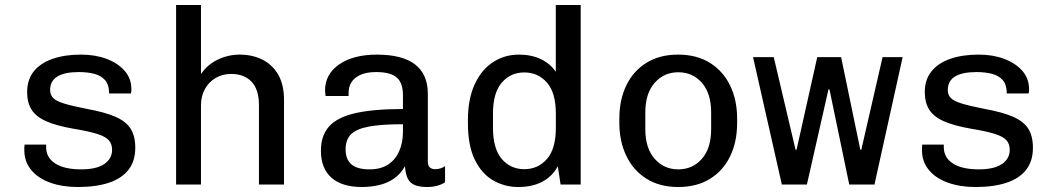

<svg xmlns="http://www.w3.org/2000/svg" viewBox="-20 -740 4240 770"><path d="M292.5 10Q229.5 10 181 -7.6Q132.5 -25.2 105 -58.5Q77.5 -91.8 77.5 -138Q77.5 -140.8 77.5 -146.8Q77.5 -152.8 78.5 -160H165V-149.8Q165 -108 201.5 -84.4Q238 -60.8 305.5 -60.8Q366.8 -60.8 398.1 -82.1Q429.5 -103.5 429.5 -139Q429.5 -162 416.9 -176.9Q404.2 -191.8 370.8 -202.6Q337.2 -213.5 274.2 -223.8Q207.2 -235.5 166.2 -253.4Q125.2 -271.2 107 -299.6Q88.8 -328 88.8 -370.5Q88.8 -420.5 115.6 -453.9Q142.5 -487.2 191.1 -504.1Q239.8 -521 304.8 -521Q362 -521 407.4 -503.9Q452.8 -486.8 479.8 -456.1Q506.8 -425.5 506.8 -383Q506.8 -380.2 506.8 -376.1Q506.8 -372 505 -365.2H417.5Q417.5 -400.8 401 -419.1Q384.5 -437.5 357.1 -444.2Q329.8 -451 296.5 -451Q181 -451 181 -379.2Q181 -359.8 192.9 -347.2Q204.8 -334.8 236.4 -325Q268 -315.2 327.2 -303.5Q399.8 -290.5 442.5 -271.9Q485.2 -253.2 503.9 -223.8Q522.5 -194.2 522.5 -147.2Q522.5 -93.8 495.2 -59Q468 -24.2 416.6 -7.1Q365.2 10 292.5 10Z M686.2 0V-720H786V-442.8Q812 -481.5 853.9 -501.2Q895.8 -521 941.2 -521Q992 -521 1032.2 -500.9Q1072.5 -480.8 1095.8 -440.6Q1119 -400.5 1119 -339.5V0H1018.5V-317.8Q1018.5 -381.2 988.8 -412.4Q959 -443.5 907 -443.5Q872.5 -443.5 844.9 -427.4Q817.2 -411.2 801.6 -382.6Q786 -354 786 -317.8V0Z M1431 10Q1352 10 1309.5 -27.1Q1267 -64.2 1267 -136Q1267 -195.8 1299.4 -232.5Q1331.8 -269.2 1404.1 -286Q1476.5 -302.8 1596 -302.8V-358.5Q1596 -407.2 1571.2 -429.1Q1546.5 -451 1488.5 -451Q1435.8 -451 1406.9 -428.9Q1378 -406.8 1378 -366.5V-355H1285.5Q1284.2 -370.8 1283.8 -375.9Q1283.2 -381 1283.2 -380.1Q1283.2 -379.2 1283.4 -377Q1283.5 -374.8 1283.5 -376.5Q1283.5 -442.5 1340.4 -481.8Q1397.2 -521 1491.5 -521Q1593 -521 1644.4 -481.8Q1695.8 -442.5 1695.8 -363.2V-92.2Q1695.8 -75.5 1703.8 -68.5Q1711.8 -61.5 1725.2 -61.5Q1747.8 -61.5 1764.8 -73.8V-9Q1752 0 1732.9 5Q1713.8 10 1693.2 10Q1663.2 10 1644.1 2.5Q1625 -5 1615.8 -22.9Q1606.5 -40.8 1604 -73.2Q1586.5 -42 1559.6 -23.6Q1532.8 -5.2 1499.8 2.4Q1466.8 10 1431 10ZM1462 -60.8Q1507.5 -60.8 1537.1 -80.6Q1566.8 -100.5 1581.4 -134.9Q1596 -169.2 1596 -211V-241.8Q1509.5 -241.8 1459.2 -232.4Q1409 -223 1387.5 -201.2Q1366 -179.5 1366 -141Q1366 -101.2 1389.2 -81Q1412.5 -60.8 1462 -60.8Z M2059 10Q2004 10 1957.9 -16.5Q1911.8 -43 1884.1 -99.6Q1856.5 -156.2 1856.5 -247V-258Q1856.5 -343.2 1883.8 -402Q1911 -460.8 1957.4 -490.9Q2003.8 -521 2061 -521Q2111.5 -521 2149.5 -502.6Q2187.5 -484.2 2209 -452V-720H2308.8V0H2228.2L2217 -73.2Q2195 -32.5 2154.8 -11.2Q2114.5 10 2059 10ZM2082.5 -61.5Q2137.5 -61.5 2173.4 -102.2Q2209.2 -143 2209.2 -227.5V-283.8Q2209.2 -368.2 2173.4 -408.9Q2137.5 -449.5 2082.5 -449.5Q2027.5 -449.5 1992.2 -408.4Q1957 -367.2 1957 -283.8V-228.5Q1957 -143.8 1992.2 -102.6Q2027.5 -61.5 2082.5 -61.5Z M2700 10Q2625.8 10 2572.9 -23.1Q2520 -56.2 2491.9 -114.8Q2463.8 -173.2 2463.8 -247.2V-263.8Q2463.8 -339.8 2491.9 -397.8Q2520 -455.8 2573 -488.4Q2626 -521 2699.2 -521Q2774.2 -521 2827.2 -487.9Q2880.2 -454.8 2908.2 -396.8Q2936.2 -338.8 2936.2 -263.8V-247.2Q2936.2 -171.2 2908.1 -113.2Q2880 -55.2 2827.1 -22.6Q2774.2 10 2700 10ZM2700 -60.8Q2758 -60.8 2795 -103.2Q2832 -145.8 2832 -221.8V-289.2Q2832 -365.2 2795 -407.8Q2758 -450.2 2700 -450.2Q2642.8 -450.2 2605.4 -407.8Q2568 -365.2 2568 -289.2V-221.8Q2568 -145.8 2605.4 -103.2Q2642.8 -60.8 2700 -60.8Z M3115.5 0 3000 -511H3083L3170.5 -139.5H3174.5L3257.5 -511H3353.2L3430.2 -139.5H3434.2L3519.5 -511H3600L3487 0H3385.8L3306.5 -381.5H3302.5L3216 0Z M3892.5 10Q3829.5 10 3781 -7.6Q3732.5 -25.2 3705 -58.5Q3677.5 -91.8 3677.5 -138Q3677.5 -140.8 3677.5 -146.8Q3677.5 -152.8 3678.5 -160H3765V-149.8Q3765 -108 3801.5 -84.4Q3838 -60.8 3905.5 -60.8Q3966.8 -60.8 3998.1 -82.1Q4029.5 -103.5 4029.5 -139Q4029.5 -162 4016.9 -176.9Q4004.2 -191.8 3970.8 -202.6Q3937.2 -213.5 3874.2 -223.8Q3807.2 -235.5 3766.2 -253.4Q3725.2 -271.2 3707 -299.6Q3688.8 -328 3688.8 -370.5Q3688.8 -420.5 3715.6 -453.9Q3742.5 -487.2 3791.1 -504.1Q3839.8 -521 3904.8 -521Q3962 -521 4007.4 -503.9Q4052.8 -486.8 4079.8 -456.1Q4106.8 -425.5 4106.8 -383Q4106.8 -380.2 4106.8 -376.1Q4106.8 -372 4105 -365.2H4017.5Q4017.5 -400.8 4001 -419.1Q3984.5 -437.5 3957.1 -444.2Q3929.8 -451 3896.5 -451Q3781 -451 3781 -379.2Q3781 -359.8 3792.9 -347.2Q3804.8 -334.8 3836.4 -325Q3868 -315.2 3927.2 -303.5Q3999.8 -290.5 4042.5 -271.9Q4085.2 -253.2 4103.9 -223.8Q4122.5 -194.2 4122.5 -147.2Q4122.5 -93.8 4095.2 -59Q4068 -24.2 4016.6 -7.1Q3965.2 10 3892.5 10Z"/></svg>

Font: Chivo Mono Medium
Style: Regular
Weight: 500
Monospace: yes
Designer: Hector Gatti
Foundry: Omnibus-Type
Version: Version 1.008